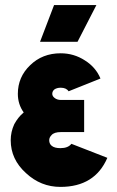

<svg xmlns="http://www.w3.org/2000/svg" viewBox="-20 -721 457 753"><path d="M310 -329H219Q204 -329 194 -337Q185 -344 185 -353Q185 -363 193 -370Q203 -377 218 -377Q240 -377 249 -363L374 -413Q365 -435 349.5 -453Q334 -471 313 -484Q270 -512 218 -512Q146 -512 98 -465Q50 -419 50 -353Q50 -312 73 -280Q61 -270 52 -258.5Q43 -247 36 -234Q22 -204 22 -171Q22 -96 82 -42Q140 12 217 12Q352 12 401 -102L260 -157Q247 -140 217 -140Q194 -140 183 -149Q173 -157 173 -171Q173 -182 182 -191Q192 -203 219 -203H310ZM137 -557H284L358 -701H192Z"/></svg>

Font: Unageo
Style: ExtraBold
Weight: 800
Designer: Richard Sepsi
Foundry: Richard Sepsi
Version: Version 2.000